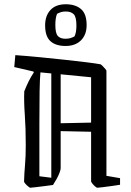

<svg xmlns="http://www.w3.org/2000/svg" viewBox="-20 -873 616 902"><path d="M94 -444Q104 -469 114.5 -490.5Q125 -512 139 -533L137 -537L47 -558L52 -614Q109 -610 169.5 -604Q230 -598 286 -592Q342 -586 386 -580.5Q430 -575 452 -571Q455 -570 461.5 -563.5Q468 -557 474 -550Q480 -543 480 -541V-47L544 -36V-5Q532 -3 507.5 0.5Q483 4 462 6.5Q441 9 437 9Q434 9 427 3Q420 -3 414 -10.5Q408 -18 408 -21V-254L265 -257V-83Q265 -77 261 -65Q257 -53 247 -34L229 -4Q216 -2 191.5 1Q167 4 146.5 6.5Q126 9 122 9Q120 9 112.5 3Q105 -3 99 -10Q93 -17 93 -20Q94 -59 97.5 -97.5Q101 -136 101 -191Q101 -273 96.5 -334.5Q92 -396 94 -444ZM165 -45 221 -38V-528L170 -533Q167 -502 166 -444Q165 -386 165 -289.5Q165 -193 165 -45ZM408 -510 265 -524V-294L408 -297ZM288 -657Q242 -657 217 -679.5Q192 -702 192 -754Q192 -799 217 -826Q242 -853 289 -853Q334 -853 360.5 -830.5Q387 -808 387 -755Q387 -710 360.5 -683.5Q334 -657 288 -657ZM287 -691Q301 -691 311 -694Q321 -697 330 -702Q339 -720 339 -753Q339 -794 326 -806.5Q313 -819 289 -819Q276 -819 266.5 -816Q257 -813 248 -808Q240 -789 240 -756Q240 -716 252 -703.5Q264 -691 287 -691Z"/></svg>

Font: Grenze Gotisch Light
Style: Regular
Weight: 300
Designer: Renata Polastri
Foundry: Omnibus-Type
Version: Version 1.001